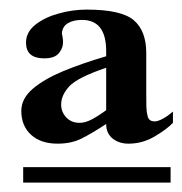

<svg xmlns="http://www.w3.org/2000/svg" viewBox="-20 -688 380 400"><path d="M340.3 -432.1Q326.7 -418 301.5 -403.3Q276.4 -388.7 247.6 -388.7Q228 -388.7 214.6 -399.4Q201.2 -410.2 201.2 -429.7Q169.9 -409.2 148.9 -398.9Q127.9 -388.7 100.1 -388.7Q64.9 -388.7 44.7 -407.2Q24.4 -425.8 24.4 -457Q24.4 -482.4 47.9 -502.7Q71.3 -522.9 111.3 -539.6Q151.4 -556.2 201.2 -570.8V-581.5Q201.2 -646.5 150.9 -646.5Q133.3 -646.5 121.8 -639.9Q110.4 -633.3 108.9 -619.1Q109.4 -614.7 110.4 -610.4Q111.3 -606 111.3 -601.1Q111.8 -588.4 102.8 -577.4Q93.8 -566.4 72.3 -566.4Q34.2 -566.4 34.2 -599.1Q34.2 -621.1 53.7 -636.5Q73.2 -651.9 102.3 -659.9Q131.3 -668 160.6 -668Q232.9 -668 258.8 -645.8Q284.7 -623.5 284.7 -577.6V-493.2Q284.7 -479 284.9 -466.8Q285.2 -454.6 287.1 -448.7Q288.6 -435.1 302.2 -435.1Q309.1 -435.1 319.3 -440.7Q329.6 -446.3 340.3 -455.6ZM28.3 -307.6V-339.8H335.4V-307.6ZM201.2 -546.9Q141.1 -526.4 124.3 -508.1Q107.4 -489.7 107.4 -470.2Q107.4 -455.1 117.7 -443.8Q127.9 -432.6 144.5 -432.1Q156.7 -431.6 171.1 -439.2Q185.5 -446.8 201.2 -458.5Z"/></svg>

Font: Awami Nastaliq
Style: Bold
Weight: 700
Designer: Peter Martin, SIL International
Foundry: SIL International
Version: Version 3.100